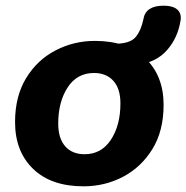

<svg xmlns="http://www.w3.org/2000/svg" viewBox="-20 -645 656 676"><path d="M274 11Q160 11 96.5 -50.5Q33 -112 33 -215Q33 -306 72 -370Q111 -434 175.5 -467.5Q240 -501 314 -501Q428 -501 492 -439.5Q556 -378 556 -276Q556 -184 516.5 -120Q477 -56 413 -22.5Q349 11 274 11ZM278 -102Q337 -102 370.5 -153Q404 -204 404 -281Q404 -333 379 -360.5Q354 -388 311 -388Q251 -388 218 -337Q185 -286 185 -210Q185 -158 209.5 -130Q234 -102 278 -102ZM466 -418 382 -473 384 -491Q438 -491 457.5 -514.5Q477 -538 485 -578Q493 -625 556 -625Q588 -625 603.5 -612Q619 -599 616 -575Q607 -513 568.5 -469Q530 -425 466 -418Z"/></svg>

Font: Nunito ExtraBold
Style: Italic
Weight: 800
Italic angle: -9°
Designer: Vernon Adams
Foundry: Vernon Adams
Version: Version 3.601; ttfautohint (v1.8.2.53-6de2)